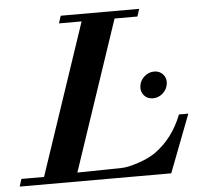

<svg xmlns="http://www.w3.org/2000/svg" viewBox="-102 -742 833 795"><g transform="rotate(-5 314.0 -345.0)"><path d="M670 -240 578 0H-52L-42 -31H52L263 -659H169L179 -690H505L495 -659H400L191 -37L374 -40Q401 -40 445 -55Q488 -69 517 -89Q594 -144 631 -240ZM530 -316Q507 -316 493 -332Q479 -348 482 -371Q485 -394 503 -410Q521 -426 544 -426Q567 -426 581 -410Q595 -394 592 -371Q589 -348 571 -332Q553 -316 530 -316Z"/></g></svg>

Font: DG Didot
Style: Bold Italic
Weight: 700
Designer: David Gatwood, Takis Katsoulidis, and George D. Matthiopoulos
Foundry: David Gatwood
Version: Version 1.0